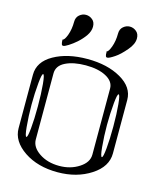

<svg xmlns="http://www.w3.org/2000/svg" viewBox="-144 -1125 1038 1229"><g transform="rotate(15 375.0 -510.5)"><path d="M89.8 -521.5Q83 -449.2 83 -375Q83 -300.8 89.8 -228.5Q95.7 -167 104.5 -167Q113.3 -167 119.1 -228.5Q125 -290 125 -375Q125 -460 119.1 -521.5Q113.3 -583 104.5 -583Q95.7 -583 89.8 -521.5ZM589.8 -521.5Q583 -449.2 583 -375Q583 -300.8 589.8 -228.5Q595.7 -167 604.5 -167Q613.3 -167 619.1 -228.5Q625 -290 625 -375Q625 -460 619.1 -521.5Q613.3 -583 604.5 -583Q595.7 -583 589.8 -521.5ZM542 -167V-604.5Q542 -652.3 488.3 -680.7Q436.5 -708 354.5 -708Q272.5 -708 219.7 -681.6Q167 -655.3 167 -604.5V-167Q167 -116.2 221.7 -79.1Q276.4 -42 354.5 -42Q429.7 -42 486.3 -79.1Q542 -115.2 542 -167ZM667 -208Q667 -120.1 575.2 -60.5Q482.4 0 354.5 0Q222.7 0 132.8 -60.5Q42 -122.1 42 -208V-562.5Q42 -648.4 131.8 -699.2Q221.7 -750 354.5 -750Q487.3 -750 577.1 -698.2Q667 -646.5 667 -562.5ZM625 -958Q625 -920.9 589.8 -879.9Q551.8 -835 520.5 -814.5Q485.4 -791 473.6 -791Q467.8 -791 465.8 -793Q462.9 -795.9 461.9 -800.8Q460 -808.6 460 -809.6V-820.3Q460 -823.2 459 -826.2V-829.1Q470.7 -829.1 485.4 -868.2Q500 -908.2 500 -958Q500 -987.3 519.5 -1003.9Q539.1 -1020.5 562.5 -1020.5Q586.9 -1020.5 606.4 -1003.9Q625 -988.3 625 -958ZM334 -958Q334 -928.7 313.5 -898.4Q293.9 -870.1 264.6 -843.8Q240.2 -822.3 213.9 -805.7Q190.4 -791 181.6 -791Q175.8 -791 173.8 -793Q170.9 -795.9 169.9 -800.8Q168 -808.6 168 -809.6Q168 -810.5 167.5 -814Q167 -817.4 167 -820.3V-829.1Q179.7 -829.1 194.3 -868.2Q209 -908.2 209 -958Q209 -987.3 228.5 -1003.9Q248 -1020.5 271.5 -1020.5Q295.9 -1020.5 315.4 -1003.9Q334 -988.3 334 -958Z"/></g></svg>

Font: okolaksMetalik
Style: bold
Weight: 700
Width: 7
Version: Version 0.6